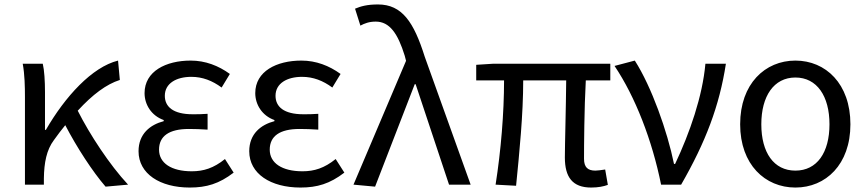

<svg xmlns="http://www.w3.org/2000/svg" viewBox="-20 -829 3889 862"><path d="M92 0H177V-28C178 -99 189 -156 222 -200C239 -224 256 -246 273 -267C325 -167 396 -58 454 9L555 0C472 -89 383 -225 329 -332C396 -405 458 -451 518 -470L510 -557C393 -528 272 -395 186 -246H182V-416C182 -464 179 -514 172 -543H82C91 -495 92 -438 92 -394Z M832 13C907 13 964 -4 1029 -54L990 -115C939 -74 894 -60 841 -60C749 -60 694 -97 694 -157C694 -218 739 -250 828 -250C855 -250 881 -249 912 -247V-318C886 -316 866 -316 845 -316C757 -316 720 -350 720 -399C720 -455 772 -484 839 -484C889 -484 933 -467 975 -436L1012 -497C961 -534 902 -557 836 -557C725 -557 629 -509 629 -411C629 -360 659 -310 715 -290V-285C654 -269 602 -228 602 -150C602 -49 698 13 832 13Z M1329 13C1404 13 1461 -4 1526 -54L1487 -115C1436 -74 1391 -60 1338 -60C1246 -60 1191 -97 1191 -157C1191 -218 1236 -250 1325 -250C1352 -250 1378 -249 1409 -247V-318C1383 -316 1363 -316 1342 -316C1254 -316 1217 -350 1217 -399C1217 -455 1269 -484 1336 -484C1386 -484 1430 -467 1472 -436L1509 -497C1458 -534 1399 -557 1333 -557C1222 -557 1126 -509 1126 -411C1126 -360 1156 -310 1212 -290V-285C1151 -269 1099 -228 1099 -150C1099 -49 1195 13 1329 13Z M1664 9 1842 -451H1846L1996 0H2093L1887 -574C1838 -730 1785 -809 1677 -809C1629 -809 1600 -801 1574 -790L1598 -714C1617 -724 1637 -732 1667 -732C1729 -732 1766 -679 1797 -579L1803 -556L1567 0Z M2634 13C2666 13 2690 8 2709 1L2697 -68C2676 -65 2663 -63 2653 -63C2619 -63 2602 -78 2602 -116C2602 -169 2603 -344 2610 -468H2720V-543H2196L2118 -538V-468H2243C2243 -321 2229 -153 2205 0L2297 5C2312 -146 2329 -315 2329 -468H2522C2521 -348 2516 -179 2516 -122C2516 -34 2550 13 2634 13Z M2948 0H3038C3148 -191 3210 -354 3239 -543H3147C3134 -397 3077 -233 3011 -93H3006C2976 -240 2905 -440 2830 -557L2739 -533C2832 -395 2908 -199 2948 0Z M3551 13C3687 13 3798 -90 3798 -271C3798 -453 3687 -557 3551 -557C3415 -557 3303 -453 3303 -271C3303 -90 3415 13 3551 13ZM3551 -63C3454 -63 3398 -144 3398 -271C3398 -397 3454 -481 3551 -481C3648 -481 3704 -397 3704 -271C3704 -144 3648 -63 3551 -63Z"/></svg>

Font: Source Han Sans TC
Style: Regular
Weight: 400
Designer: Ryoko NISHIZUKA 西塚涼子 (kana, bopomofo & ideographs); Paul D. Hunt (Latin, Greek & Cyrillic); Sandoll Communications 산돌커뮤니
Foundry: Adobe
Version: Version 2.002;hotconv 1.0.116;makeotfexe 2.5.65601